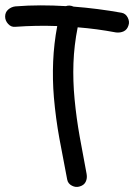

<svg xmlns="http://www.w3.org/2000/svg" viewBox="-45 -706 514 734"><path d="M13.7 -603.5Q-2 -601.6 -13.7 -614.3Q-25.4 -627 -25.4 -642.6Q-25.4 -659.2 -13.7 -669.4Q-2 -679.7 13.7 -681.6Q62.5 -685.5 110.4 -685.5Q158.2 -685.5 207 -682.6Q220.7 -687.5 236.3 -680.7Q327.1 -673.8 419.9 -657.2Q435.5 -654.3 443.4 -638.7Q451.2 -623 446.3 -609.4Q441.4 -592.8 428.2 -586.4Q415 -580.1 398.4 -582Q361.3 -588.9 325.2 -593.8Q289.1 -598.6 252 -601.6Q238.3 -533.2 235.8 -464.8Q233.4 -396.5 240.2 -326.2Q247.1 -253.9 259.8 -183.1Q272.5 -112.3 286.1 -41Q289.1 -24.4 282.7 -11.2Q276.4 2 259.8 6.8Q245.1 11.7 230 3.9Q214.8 -3.9 211.9 -19.5Q196.3 -98.6 182.1 -176.3Q168 -253.9 161.1 -333Q155.3 -402.3 158.2 -470.7Q161.1 -539.1 173.8 -606.4Q93.8 -609.4 13.7 -603.5Z"/></svg>

Font: Schoolbell
Style: Regular
Weight: 400
Designer: Font Diner, Inc
Foundry: Font Diner, Inc
Version: Version 1.001